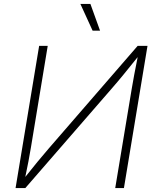

<svg xmlns="http://www.w3.org/2000/svg" viewBox="-20 -962 804 982"><path d="M613.8 0H569.3L653.8 -508.3Q658.7 -540 666.7 -580.8Q674.8 -621.6 684.1 -669.9Q644 -620.1 612.8 -581.8Q581.5 -543.5 550.3 -507.8L109.4 0H59.6L180.2 -727.5H224.1L138.2 -208Q132.8 -174.8 125.5 -136.7Q118.2 -98.6 109.4 -57.1Q141.6 -97.7 172.1 -134.8Q202.6 -171.9 228.5 -201.7L684.1 -727.5H734.4ZM453.6 -805.2 391.1 -941.9H442.4L491.7 -805.2Z"/></svg>

Font: Inter Extra Light
Style: Italic
Weight: 200
Italic angle: -9.39999°
Designer: Rasmus Andersson
Foundry: rsms
Version: Version 4.000;git-3c8e0fc